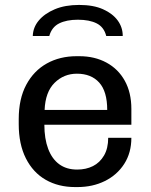

<svg xmlns="http://www.w3.org/2000/svg" viewBox="-20 -749 611 779"><path d="M285 10Q217 10 165.5 -19.5Q114 -49 85 -106.5Q56 -164 56 -245V-266Q56 -348 86.5 -405Q117 -462 170 -491.5Q223 -521 291 -521H302Q364 -521 412 -495Q460 -469 486.5 -421Q513 -373 513 -307V-243H160Q160 -186 175.5 -145Q191 -104 220.5 -82.5Q250 -61 293 -61Q329 -61 357 -75Q385 -89 402 -118Q419 -147 419 -190H513Q513 -129 484 -84Q455 -39 405.5 -14.5Q356 10 294 10ZM161 -303H415Q415 -378 382.5 -414Q350 -450 292 -450Q239 -450 201.5 -413Q164 -376 161 -303ZM113 -603Q114 -638 137.5 -666Q161 -694 202.5 -711.5Q244 -729 301 -729Q359 -729 398 -711.5Q437 -694 457.5 -666Q478 -638 478 -603H411Q402 -639 372.5 -654Q343 -669 296 -669Q250 -669 220 -654Q190 -639 180 -603Z"/></svg>

Font: Chivo Medium
Style: Regular
Weight: 400
Version: Version 2.002